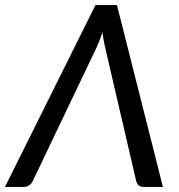

<svg xmlns="http://www.w3.org/2000/svg" viewBox="-52 -736 703 756"><path d="M589.5 0H514Q501.5 0 494.2 -6.2Q487 -12.5 484.5 -22L365.5 -534Q361.5 -550 357.8 -569Q354 -588 351.5 -609Q337.5 -566.5 321 -534L76.5 -22Q72.5 -13.5 63.2 -6.8Q54 0 42.5 0H-32.5L324 -716H408.5Z"/></svg>

Font: Lato 2
Style: Italic
Weight: 400
Italic angle: -7°
Designer: Lukasz Dziedzic with Adam Twardoch and Botio Nikoltchev
Foundry: tyPoland Lukasz Dziedzic
Version: Version 2.015; 2015-08-06; http://www.latofonts.com/